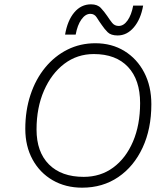

<svg xmlns="http://www.w3.org/2000/svg" viewBox="-20 -860 720 888"><path d="M401 -840Q431 -840 447 -822.5Q463 -805 476 -786Q487 -769 498.5 -754.5Q510 -740 529 -740Q552 -740 570 -765.5Q588 -791 596 -834H642Q631 -771 599 -733.5Q567 -696 524 -696Q493 -696 478 -711Q463 -726 451 -744Q438 -762 427.5 -779Q417 -796 398 -796Q375 -796 356.5 -770Q338 -744 330 -700H281Q292 -765 323.5 -802.5Q355 -840 401 -840ZM97 -264Q97 -349 121 -421.5Q145 -494 189 -547.5Q233 -601 292 -630.5Q351 -660 421 -660Q497 -660 555.5 -624Q614 -588 647 -524.5Q680 -461 680 -378Q680 -264 639.5 -177Q599 -90 527 -41Q455 8 360 8Q283 8 223.5 -26.5Q164 -61 130.5 -122.5Q97 -184 97 -264ZM628 -383Q628 -491 572 -550.5Q516 -610 414 -610Q337 -610 277.5 -565Q218 -520 183.5 -441Q149 -362 149 -261Q149 -157 206.5 -99.5Q264 -42 367 -42Q445 -42 503.5 -85Q562 -128 595 -205Q628 -282 628 -383Z"/></svg>

Font: Overused Grotesk Light
Style: Italic
Weight: 300
Italic angle: -10°
Version: Version 0.003